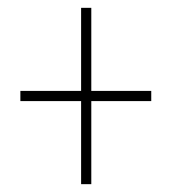

<svg xmlns="http://www.w3.org/2000/svg" viewBox="-20 -598 439 490"><path d="M187 -340V-128H213V-340H366V-366H213V-578H187V-366H32V-340Z"/></svg>

Font: Noto Sans Sinhala ExtraCondensed Thin
Style: Regular
Weight: 100
Width: 2
Designer: Jelle Bosma - Monotype Design Team
Foundry: Monotype Imaging Inc.
Version: Version 2.006